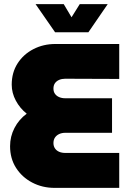

<svg xmlns="http://www.w3.org/2000/svg" viewBox="-20 -914 636 934"><path d="M246 0Q186 0 136.5 -26Q87 -52 58 -97.5Q29 -143 29 -203Q29 -250 50.5 -291.5Q72 -333 110 -361Q77 -387 57 -424.5Q37 -462 37 -502Q37 -561 65.5 -605.5Q94 -650 142.5 -675Q191 -700 249 -700H560V-530L297 -531Q281 -531 268 -525.5Q255 -520 247.5 -509.5Q240 -499 240 -483Q240 -468 247.5 -457.5Q255 -447 268 -441.5Q281 -436 297 -436H525V-268H298Q281 -268 268 -262Q255 -256 247.5 -245Q240 -234 240 -218Q240 -203 247.5 -192Q255 -181 268 -175.5Q281 -170 298 -170H560V0ZM248 -757 153 -894H290L328 -830L368 -894H504L410 -757Z"/></svg>

Font: MuseoModerno Thin Black
Style: Regular
Weight: 900
Version: Version 1.002